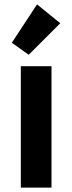

<svg xmlns="http://www.w3.org/2000/svg" viewBox="-20 -856 330 876"><path d="M34 -661 149 -836 255 -750 111 -606ZM215 -554V0H75V-554Z"/></svg>

Font: Fz Poppins SemBd
Style: Regular
Weight: 600
Designer: Ninad Kale (Devanagari), Jonny Pinhorn (Latin)
Foundry: Indian Type Foundry
Version: Vit hóa bi Vntype.Com & FontZin.Com